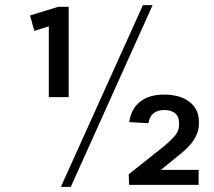

<svg xmlns="http://www.w3.org/2000/svg" viewBox="-20 -728 841 756"><path d="M250.4 -345.6H172.2V-644.6L205 -634.8L115.3 -606.4L98.3 -667L208.9 -701.1H250.4ZM542.8 -707.9H580.9L258.7 7.9H219.7ZM486.8 -41.8 626.7 -152.9Q662.4 -183.7 673.7 -200Q685 -216.3 685 -237.9V-245.6Q685 -268.9 669.8 -281.8Q654.6 -294.8 627.1 -294.8Q600.2 -294.8 584.5 -282Q568.8 -269.3 564.4 -243L488.7 -247.1Q496.7 -300 531.8 -327.7Q566.9 -355.5 625.9 -355.5Q689.5 -355.5 726.4 -326.7Q763.2 -297.8 763.2 -249V-240.6Q763.2 -220.1 755.5 -200.8Q747.9 -181.5 733.1 -163.2Q718.4 -145 697.1 -127.3L556.3 -12.6L559.4 -59.1H762.1V0H488.5Z"/></svg>

Font: Pathway Extreme 8pt Thin
Style: Regular
Weight: 100
Designer: Eduardo Rodriguez Tunni
Foundry: Eduardo Rodriguez Tunni
Version: Version 1.000